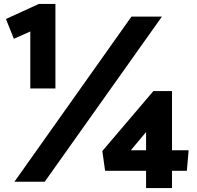

<svg xmlns="http://www.w3.org/2000/svg" viewBox="-20 -784 993 970"><path d="M260 -337V-764H176L10 -688L50 -588L133 -625V-337ZM933 -25H849V-324H755L497 -21L511 79H718V166H849V79H924ZM718 -117V-25H641ZM644 -700 53 134H206L798 -700Z"/></svg>

Font: Catamaran ExtraBold
Style: Regular
Weight: 800
Designer: Pria Ravichandran
Version: Version 2.000